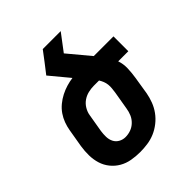

<svg xmlns="http://www.w3.org/2000/svg" viewBox="-203 -867 1006 1006"><g transform="rotate(-45 300.0 -363.5)"><path d="M257 8Q225 8 194 2.5Q163 -3 137 -18Q111 -33 92 -56.5Q73 -80 64 -109Q55 -138 54.5 -170Q54 -202 59 -234L76 -334Q80 -358 88.5 -381Q97 -404 111 -424.5Q125 -445 145 -461.5Q165 -478 187.5 -489.5Q210 -501 233.5 -508Q257 -515 280 -518L192 -624Q214 -652 235 -679.5Q256 -707 277 -735H410L339 -641L440 -520H586V-410H511Q521 -381 520 -349.5Q519 -318 514 -286L498 -186Q493 -159 483 -132.5Q473 -106 456 -82.5Q439 -59 415.5 -40.5Q392 -22 366 -11Q340 0 312 4Q284 8 257 8ZM258 -102Q278 -102 297.5 -109Q317 -116 332.5 -131Q348 -146 356 -165Q364 -184 367 -204L384 -304Q386 -318 387.5 -332.5Q389 -347 387.5 -360.5Q386 -374 381 -386.5Q376 -399 369 -410H330Q310 -410 289 -405Q268 -400 250 -387.5Q232 -375 220.5 -355.5Q209 -336 206 -316L189 -216Q186 -196 186.5 -175.5Q187 -155 195.5 -138Q204 -121 221 -111.5Q238 -102 258 -102Z"/></g></svg>

Font: Iosevka HT Extrabold Extended
Style: Italic
Weight: 800
Width: 7
Italic angle: -9°
Monospace: yes
Designer: Belleve Invis
Foundry: Belleve Invis
Version: Version 32.3.0; ttfautohint (v1.8.4)